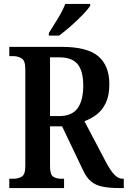

<svg xmlns="http://www.w3.org/2000/svg" viewBox="-20 -951 646 971"><path d="M27 0V-47H48Q71 -47 89.5 -57.5Q108 -68 108 -111V-602Q108 -645 89 -656Q70 -667 48 -667H27V-714H293Q421 -714 477 -666.5Q533 -619 533 -525Q533 -469 515.5 -431.5Q498 -394 469 -372Q440 -350 407 -338L517 -129Q539 -88 558.5 -67.5Q578 -47 602 -47H606V0H582Q533 0 498.5 -7Q464 -14 440.5 -33.5Q417 -53 400 -90L294 -312H233V-111Q233 -68 249 -57.5Q265 -47 290 -47H304V0ZM279 -364Q344 -364 372.5 -403.5Q401 -443 401 -518Q401 -592 372.5 -626.5Q344 -661 281 -661H233V-364ZM227 -784Q248 -817 272.5 -857Q297 -897 310 -931H436V-921Q425 -904 398 -876Q371 -848 338.5 -819.5Q306 -791 279 -771H227Z"/></svg>

Font: Noto Serif Khmer Condensed SemiBold
Style: Regular
Weight: 600
Width: 3
Designer: Danh Hong and the Monotype Design Team
Foundry: Monotype Imaging Inc.
Version: Version 2.004; ttfautohint (v1.8.4.7-5d5b)